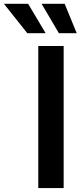

<svg xmlns="http://www.w3.org/2000/svg" viewBox="-133 -963 413 983"><path d="M192.9 -727.5V0H63V-727.5ZM168.5 -793 80.1 -943.4H198.2L259.8 -793ZM6.8 -793 -112.8 -943.4H11.2L100.6 -793Z"/></svg>

Font: Inter 28pt SemiBold
Style: Regular
Weight: 600
Designer: Rasmus Andersson
Foundry: rsms
Version: Version 4.001;git-66647c0bb